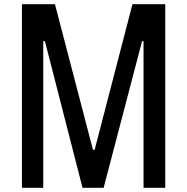

<svg xmlns="http://www.w3.org/2000/svg" viewBox="-20 -826 896 919"><path d="M85 73V-806H243L425 -109H433L614 -806H771V73H667V-629H660L476 73H375L195 -629H187V73Z"/></svg>

Font: Farlight84_Sys_V01
Style: Regular
Weight: 400
Designer: Ryoko NISHIZUKA  (kana, bopomofo & ideographs); Paul D. Hunt (Latin, Greek & Cyrillic); Sandoll Communications , Soo-you
Foundry: Adobe
Version: Version 2.004;October 29, 2024;FontCreator 14.0.0.2814 64-bi